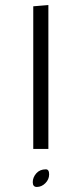

<svg xmlns="http://www.w3.org/2000/svg" viewBox="-20 -720 322 762"><path d="M172 -129H112V-695L172 -700ZM162 -48Q138 -48 124 -32Q110 -16 110 3Q110 22 126 22Q145 22 160 7Q175 -8 175 -28Q175 -48 162 -48Z"/></svg>

Font: Antic
Style: Regular
Weight: 400
Version: Version 1.0002